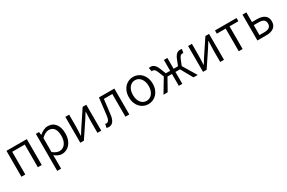

<svg xmlns="http://www.w3.org/2000/svg" viewBox="142 -1895 5180 3468"><g transform="rotate(-30 2732.5 -161.0)"><path d="M95 0H176V-473H438V0H519V-540H95Z M708 232H789V45L787 -50C838 -10 889 13 939 13C1064 13 1175 -94 1175 -279C1175 -445 1100 -554 959 -554C896 -554 835 -517 785 -477H782L774 -540H708ZM927 -56C890 -56 840 -71 789 -115V-407C844 -458 893 -485 940 -485C1048 -485 1090 -400 1090 -278C1090 -141 1021 -56 927 -56Z M1323 0H1398L1612 -320C1632 -353 1664 -403 1685 -436H1689C1686 -366 1681 -294 1681 -235V0H1760V-540H1684L1471 -220C1451 -187 1418 -137 1398 -104H1394C1397 -174 1402 -247 1402 -304V-540H1323Z M1914 13C1990 13 2036 -46 2051 -166C2064 -269 2076 -371 2088 -473H2264V0H2345V-540H2024C2009 -422 1996 -304 1982 -186C1972 -103 1946 -66 1907 -66C1897 -66 1890 -68 1883 -70L1867 5C1882 10 1895 13 1914 13Z M2741 13C2873 13 2990 -91 2990 -270C2990 -450 2873 -554 2741 -554C2609 -554 2493 -450 2493 -270C2493 -91 2609 13 2741 13ZM2741 -55C2644 -55 2577 -141 2577 -270C2577 -398 2644 -485 2741 -485C2838 -485 2906 -398 2906 -270C2906 -141 2838 -55 2741 -55Z M3058 0H3145L3285 -248H3378V0H3451V-248H3545L3684 0H3772L3602 -283L3648 -397C3673 -462 3698 -475 3726 -475C3734 -475 3738 -474 3745 -472L3759 -548C3751 -552 3740 -554 3728 -554C3673 -554 3629 -530 3591 -438L3542 -314H3451V-540H3378V-314H3288L3239 -438C3200 -530 3157 -554 3101 -554C3090 -554 3079 -552 3070 -548L3086 -472C3093 -474 3096 -475 3103 -475C3132 -475 3157 -462 3182 -397L3228 -283Z M3883 0H3958L4172 -320C4192 -353 4224 -403 4245 -436H4249C4246 -366 4241 -294 4241 -235V0H4320V-540H4244L4031 -220C4011 -187 3978 -137 3958 -104H3954C3957 -174 3962 -247 3962 -304V-540H3883Z M4628 0H4709V-473H4893V-540H4444V-473H4628Z M5017 0H5205C5333 0 5417 -53 5417 -170C5417 -285 5333 -337 5205 -337H5098V-540H5017ZM5098 -66V-273H5195C5291 -273 5337 -242 5337 -170C5337 -98 5291 -66 5195 -66Z"/></g></svg>

Font: Source Han Sans JP Normal
Style: Regular
Weight: 350
Designer: Ryoko NISHIZUKA 西塚涼子 (kana, bopomofo & ideographs); Paul D. Hunt (Latin, Greek & Cyrillic); Sandoll Communications 산돌커뮤니
Foundry: Adobe
Version: Version 2.002;hotconv 1.0.116;makeotfexe 2.5.65601